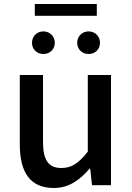

<svg xmlns="http://www.w3.org/2000/svg" viewBox="-20 -926 660 960"><path d="M249 14C324 14 378 -25 428 -83H431L440 0H535V-551H419V-168C374 -110 338 -86 287 -86C223 -86 195 -124 195 -218V-551H79V-204C79 -64 131 14 249 14ZM197 -656C230 -656 254 -680 254 -712C254 -744 230 -769 197 -769C164 -769 140 -744 140 -712C140 -680 164 -656 197 -656ZM154 -847H464V-906H154ZM423 -656C456 -656 480 -680 480 -712C480 -744 456 -769 423 -769C390 -769 366 -744 366 -712C366 -680 390 -656 423 -656Z"/></svg>

Font: Noto Sans JP Medium
Style: Regular
Weight: 500
Designer: Ryoko NISHIZUKA 西塚涼子 (kana, bopomofo & ideographs); Paul D. Hunt (Latin, Greek & Cyrillic); Sandoll Communications 산돌커뮤니
Foundry: Adobe
Version: Version 2.004;hotconv 1.0.118;makeotfexe 2.5.65603